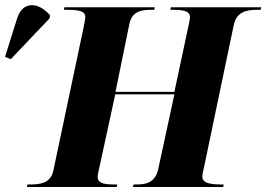

<svg xmlns="http://www.w3.org/2000/svg" viewBox="-138 -743 1058 763"><path d="M-95 -508 59 -670 61 -682C17 -734 -47 -742 -70 -670L-118 -517ZM-31 0H326L328 -10H315C264 -10 250 -19 250 -42C250 -46 252 -56 255 -69L320 -368H555L491 -72C479 -17 443 -10 406 -10H393L390 0H749L751 -10H738C676 -10 666 -25 666 -42C666 -46 667 -56 672 -75L791 -644C803 -697 842 -704 885 -704H898L900 -714H541L539 -704H552C608 -704 617 -691 617 -674C617 -669 615 -658 611 -640L555 -378H321L376 -647C386 -697 422 -704 462 -704H475L477 -714H118L116 -704H130C194 -704 201 -692 201 -673C201 -669 198 -655 194 -633L74 -65C64 -17 25 -10 -16 -10H-29Z"/></svg>

Font: Noto Serif Display ExtraBold
Style: Italic
Weight: 800
Italic angle: -12°
Designer: Monotype Design Team
Foundry: Monotype Imaging Inc.
Version: Version 2.009